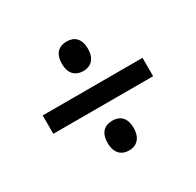

<svg xmlns="http://www.w3.org/2000/svg" viewBox="-112 -718 749 733"><g transform="rotate(-30 262.5 -352.0)"><path d="M262 -462C294 -462 319 -482 319 -527C319 -573 295 -592 262 -592C228 -592 204 -573 204 -527C204 -482 228 -462 262 -462ZM42 -312H482V-393H42ZM262 -112C294 -112 319 -133 319 -178C319 -224 295 -243 262 -243C228 -243 204 -224 204 -178C204 -133 228 -112 262 -112Z"/></g></svg>

Font: Noto Sans Arabic UI SmCn Md
Style: Regular
Weight: 500
Width: 4
Designer: Monotype Design Team, Nadine Chahine and Nizar Qandah
Foundry: Monotype Imaging Inc.
Version: Version 2.010